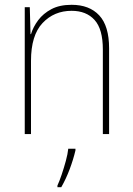

<svg xmlns="http://www.w3.org/2000/svg" viewBox="-20 -558 553 799"><path d="M278 -538Q352 -538 393 -494Q434 -450 434 -357V0H408V-352Q408 -437 373.5 -475Q339 -513 278 -513Q205 -513 157 -462Q109 -411 109 -305V0H83V-528H104L107 -416H109Q118 -446 139 -474Q160 -502 194 -520Q228 -538 278 -538ZM294 68Q285 106 270 146Q255 186 235 221H219V214Q227 197 236.5 169Q246 141 254 111.5Q262 82 264 61H294Z"/></svg>

Font: Noto Sans Khmer UI SemiCondensed Thin
Style: Regular
Weight: 100
Width: 4
Designer: Danh Hong and the Monotype Design Team
Foundry: Monotype Imaging Inc.
Version: Version 2.002; ttfautohint (v1.8.4.7-5d5b)